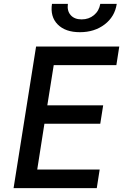

<svg xmlns="http://www.w3.org/2000/svg" viewBox="-20 -970 640 990"><path d="M50 0 166 -730H595L580 -634H257L224 -427H512L497 -332H209L172 -96H494L479 0ZM392 -804Q317 -804 277.5 -844Q238 -884 248 -950H330Q325 -914 344.5 -892Q364 -870 401 -870Q438 -870 464.5 -892Q491 -914 497 -950H582Q572 -884 519.5 -844Q467 -804 392 -804Z"/></svg>

Font: JetBrains Mono NL SemiBold
Style: Italic
Weight: 600
Italic angle: -9°
Monospace: yes
Designer: Philipp Nurullin, Konstantin Bulenkov
Foundry: JetBrains
Version: Version 2.305; ttfautohint (v1.8.4.7-5d5b)